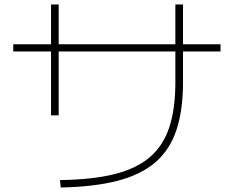

<svg xmlns="http://www.w3.org/2000/svg" viewBox="-20 -810 1040 854"><path d="M247 -9Q391 -11 489 -35.5Q587 -60 646.5 -111Q706 -162 733 -244Q760 -326 760 -444V-790H794V-444Q794 -319 764.5 -231Q735 -143 671 -88Q607 -33 503.5 -6Q400 21 250 24ZM207 -297V-790H241V-297ZM39 -581V-613H961V-581Z"/></svg>

Font: M PLUS 1 Thin ExtraLight
Style: Regular
Weight: 250
Version: Version 1.001